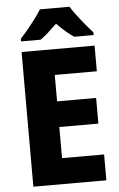

<svg xmlns="http://www.w3.org/2000/svg" viewBox="-61 -972 630 1014"><g transform="rotate(-5 254.0 -465.0)"><path d="M347 -930H190C165 -888 111 -821 76 -784V-770H180C209 -790 235 -815 268 -847C300 -815 328 -790 358 -770H461V-784C425 -825 374 -885 347 -930ZM461 0V-137H238V-302H445V-438H238V-578H461V-714H74V0Z"/></g></svg>

Font: Noto Sans Thai Looped SemiCondensed ExtraBold
Style: Regular
Weight: 800
Width: 4
Designer: Sasikarn Vongin, Ben Mitchell
Foundry: The Fontpad Ltd
Version: Version 1.001